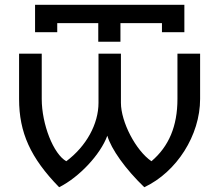

<svg xmlns="http://www.w3.org/2000/svg" viewBox="-20 -772 919 805"><path d="M60 -547V-357C60 -216 108 -110 228 13C312 -29 401 -124 430 -203C446 -147 506 -63 585 13C721 -51 819 -205 819 -357V-547H724V-357C724 -243 688 -158 615 -96C549 -141 487 -261 487 -341V-547H393V-341C393 -252 342 -159 258 -96C204 -126 155 -251 155 -357V-547ZM127 -637H220V-675H392V-597H485V-675H659V-637H753V-752H127Z"/></svg>

Font: Involve Medium
Style: Regular
Weight: 500
Designer: Stefan Peev
Foundry: Context Ltd.
Version: Version 1.001